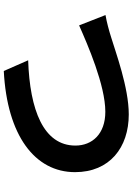

<svg xmlns="http://www.w3.org/2000/svg" viewBox="141 -854 717 1040"><g transform="rotate(90 500.0 -334.5)"><path d="M62 -547 118 -404C222 -450 442 -546 586 -546C706 -546 769 -475 769 -384C769 -211 576 -137 307 -128L365 4C714 -14 913 -164 913 -382C913 -569 780 -673 600 -673C454 -673 261 -601 184 -578C147 -566 98 -553 62 -547Z"/></g></svg>

Font: Noto Sans Japanese Bold
Style: Bold
Weight: 700
Designer: Ryoko NISHIZUKA (kana & ideographs); Paul D. Hunt (Latin, Greek & Cyrillic); Wenlong ZHANG (bopomofo); Sandoll Communica
Foundry: Adobe Systems Incorporated
Version: Version 1.000;PS 1;hotconv 1.0.78;makeotf.lib2.5.61930